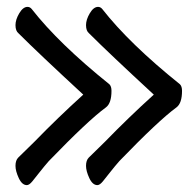

<svg xmlns="http://www.w3.org/2000/svg" viewBox="-20 -510 570 558"><path d="M58 28Q44 28 34.5 7.5Q25 -13 25 -28Q25 -44 33 -52L80 -98Q148 -168 222 -235Q92 -355 34 -413Q25 -420 25 -437Q25 -453 36 -471.5Q47 -490 60 -490Q67 -490 72 -484Q151 -383 298 -265Q304 -259 304 -246Q304 -210 288 -198Q236 -160 122 -42Q108 -26 95.5 -10Q83 6 74 17Q65 28 58 28ZM263 28Q249 28 239.5 7.5Q230 -13 230 -28Q230 -44 238 -52L285 -98Q353 -168 427 -235Q297 -355 239 -413Q230 -420 230 -437Q230 -453 241 -471.5Q252 -490 265 -490Q272 -490 277 -484Q356 -383 503 -265Q509 -259 509 -246Q509 -210 493 -198Q441 -160 327 -42Q313 -26 300.5 -10Q288 6 279 17Q270 28 263 28Z"/></svg>

Font: LXGW WenKai Lite Medium
Style: Regular
Weight: 500
Designer: LXGW / Fontworks Inc.
Foundry: LXGW / Fontworks Inc.
Version: Version 1.511; March 25, 2025